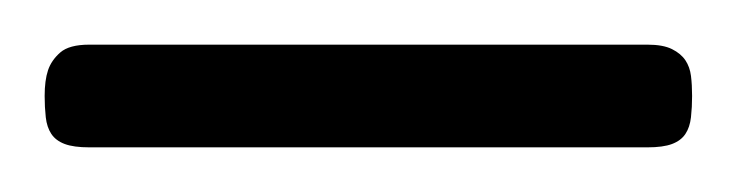

<svg xmlns="http://www.w3.org/2000/svg" viewBox="-40 -66 330 86"><path d="M0 0V-46H250V0ZM250 0V-46Q257 -46 261 -44Q265 -42 267 -39Q269 -36 269.5 -32Q270 -28 270 -23Q270 -18 269.5 -13.5Q269 -9 267 -6Q265 -3 261 -1.5Q257 0 250 0ZM0 0Q-7 0 -11 -1.5Q-15 -3 -17 -6Q-19 -9 -19.5 -13.5Q-20 -18 -20 -23Q-20 -30 -18.5 -34.5Q-17 -39 -13 -42.5Q-9 -46 0 -46Z"/></svg>

Font: Cairo Play Light
Style: Regular
Weight: 300
Version: Version 3.119